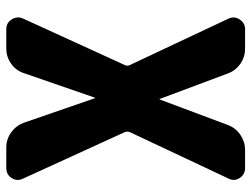

<svg xmlns="http://www.w3.org/2000/svg" viewBox="-112 -448 780 595"><g transform="rotate(90 277.5 -150.0)"><path d="M37 168 181 -147Q185 -155 181 -163L37 -469Q29 -487 40 -503.5Q51 -520 70 -520H130Q156 -520 177 -505.5Q198 -491 207 -467L286 -256Q286 -255 287 -255Q288 -255 288 -256L367 -467Q376 -491 397.5 -505.5Q419 -520 444 -520H500Q520 -520 531 -503.5Q542 -487 533 -469L389 -163Q386 -155 389 -147L533 168Q542 186 531.5 203Q521 220 500 220H436Q411 220 390 205Q369 190 360 166L284 -54Q284 -55 283 -55Q282 -55 282 -54L206 166Q198 190 177 205Q156 220 130 220H70Q50 220 39.5 203Q29 186 37 168Z"/></g></svg>

Font: Rounded Mplus 1c ExtraBold
Style: Regular
Weight: 800
Version: Version 1.059.20150529